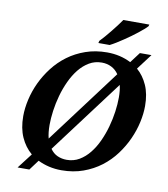

<svg xmlns="http://www.w3.org/2000/svg" viewBox="-101 -1016 995 1140"><g transform="rotate(10 396.0 -445.5)"><path d="M63 -266.1Q63 -314 75 -366.7Q86.9 -419.4 110.8 -470.5Q134.8 -521.5 170.4 -567.6Q206.1 -613.8 253.2 -648.7Q300.3 -683.6 359.4 -704.3Q418.5 -725.1 488.8 -725.1Q567.9 -725.1 632.8 -691.9L680.2 -754.9H750L679.2 -661.1Q718.3 -627.4 741.7 -575.2Q765.1 -522.9 765.1 -450.2Q765.1 -404.3 753.7 -352.1Q742.2 -299.8 719 -248.5Q695.8 -197.3 660.9 -150.4Q626 -103.5 578.9 -67.6Q531.7 -31.7 472.4 -10.3Q413.1 11.2 341.8 11.2Q302.2 11.2 266.6 2.9Q231 -5.4 199.2 -21L153.8 40H83L152.8 -50.8Q110.8 -86.4 86.9 -139.9Q63 -193.4 63 -266.1ZM226.1 -242.2Q226.1 -195.3 234.9 -161.1L569.8 -607.9Q551.8 -634.3 525.6 -647.2Q499.5 -660.2 467.8 -660.2Q426.3 -660.2 392.3 -640.1Q358.4 -620.1 331.5 -586.7Q304.7 -553.2 284.7 -510Q264.6 -466.8 251.7 -420.2Q238.8 -373.5 232.4 -327.4Q226.1 -281.2 226.1 -242.2ZM603 -473.1Q603 -494.1 601.1 -513.2Q599.1 -532.2 595.2 -547.9L262.2 -104Q280.3 -78.1 305.9 -66.7Q331.5 -55.2 361.8 -55.2Q403.3 -55.2 437.3 -75.2Q471.2 -95.2 498 -128.7Q524.9 -162.1 544.7 -205.3Q564.5 -248.5 577.4 -294.9Q590.3 -341.3 596.7 -387.5Q603 -433.6 603 -473.1ZM430.2 -784.2Q443.8 -798.3 460 -816.9Q476.1 -835.4 491.9 -855.2Q507.8 -875 522.7 -894.5Q537.6 -914.1 549.3 -931.2H706.1L703.1 -920.9Q695.3 -912.1 681.6 -900.1Q668 -888.2 650.6 -874.5Q633.3 -860.8 613.5 -846.4Q593.8 -832 573.2 -818.4Q552.7 -804.7 532.7 -792.2Q512.7 -779.8 495.1 -771H427.2Z"/></g></svg>

Font: Droid Serif
Style: Bold Italic
Weight: 700
Italic angle: -12°
Designer: Monotype Design team
Foundry: Monotype Imaging Inc.
Version: Version 1.03